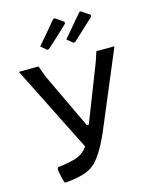

<svg xmlns="http://www.w3.org/2000/svg" viewBox="-129 -957 830 1048"><g transform="rotate(-15 286.5 -432.5)"><path d="M210 -719 200 -717 167 -745Q225 -811 274 -871L284 -873L330 -841L331 -831Q253 -757 210 -719ZM348 -717 315 -745Q403 -848 422 -871L430 -873L478 -841L479 -831Q476 -828 358 -719ZM457 -641H559L373 -198Q318 -76 269.5 -38Q221 0 113 8L104 7Q92 -28 86 -73L91 -83Q168 -92 204 -106.5Q240 -121 263 -154L19 -641L130 -642L153 -579L302 -264H313L438 -584Z"/></g></svg>

Font: Alegreya Sans SC Medium
Style: Regular
Weight: 500
Designer: Juan Pablo del Peral
Foundry: Huerta Tipografica
Version: Version 2.001;PS 002.001;hotconv 1.0.88;makeotf.lib2.5.64775